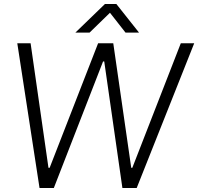

<svg xmlns="http://www.w3.org/2000/svg" viewBox="-20 -945 996 965"><path d="M178.7 0H250.5L498 -636.2H503.9L595.2 0H667L956.1 -727.5H888.7L645 -101.6H639.6L549.3 -727.5H473.1L229.5 -101.6H223.6L133.8 -727.5H66.9ZM358.9 -781.2H430.2L532.7 -880.9L610.8 -781.2H678.7L564.9 -924.8H507.3Z"/></svg>

Font: Guggenheim Sans Display Light
Style: Italic
Weight: 300
Italic angle: -7°
Designer: Modified by Tom Baber under direction of Pentagram Design 2023
Foundry: rsms
Version: Version 1.001;Glyphs 3.1.2 (3151)